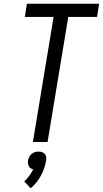

<svg xmlns="http://www.w3.org/2000/svg" viewBox="-20 -755 547 1021"><path d="M155 0 265 -665H112L123 -735H507L496 -665H343L233 0ZM143 246 109 210Q124 196 136 179.5Q148 163 157 145Q149 144 142.5 139.5Q136 135 133 128.5Q130 122 129 114.5Q128 107 129 99Q131 89 135.5 79.5Q140 70 148 63.5Q156 57 165.5 54Q175 51 185 51Q195 51 203.5 54Q212 57 218 63.5Q224 70 225.5 79.5Q227 89 225 99Q222 119 215 139Q208 159 198 178Q188 197 174 214.5Q160 232 143 246Z"/></svg>

Font: Iosevka Fixed
Style: Italic
Weight: 400
Italic angle: -9°
Monospace: yes
Designer: Belleve Invis
Foundry: Belleve Invis
Version: Version 33.2.4